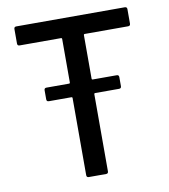

<svg xmlns="http://www.w3.org/2000/svg" viewBox="-80 -768 733 835"><g transform="rotate(-10 287.0 -350.0)"><path d="M527 -616H335Q331 -616 331 -612V-419Q331 -415 335 -415H441Q451 -415 451 -405V-365Q451 -355 441 -355H335Q331 -355 331 -351V-10Q331 0 321 0H245Q235 0 235 -10V-351Q235 -355 231 -355H131Q121 -355 121 -365V-405Q121 -415 131 -415H231Q235 -415 235 -419V-612Q235 -616 231 -616H48Q38 -616 38 -626V-690Q38 -700 48 -700H527Q537 -700 537 -690V-626Q537 -616 527 -616Z"/></g></svg>

Font: Amber EN Medium
Style: Regular
Weight: 500
Designer: Jeremy Tribby
Foundry: Tribby Type Co.
Version: Version 1.403 November 24, 2021